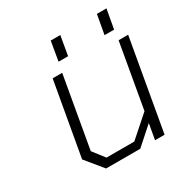

<svg xmlns="http://www.w3.org/2000/svg" viewBox="-159 -825 928 958"><g transform="rotate(-30 305.0 -345.5)"><path d="M242 -580 261 -691H316L297 -580ZM507 -580 527 -691H582L562 -580ZM181 0 100 -99 175 -523H230L158 -113L210 -46H370L490 -152L555 -523H610L518 0H463L479 -90L378 0Z"/></g></svg>

Font: Tomorrow Light
Style: Italic
Weight: 300
Italic angle: -10°
Designer: Tony de Marco, Monica Rizzolli
Foundry: Just in Type
Version: Version 2.002